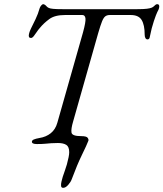

<svg xmlns="http://www.w3.org/2000/svg" viewBox="-20 -686 784 921"><path d="M283 215Q274 215 273 206Q272 197 275 184.5Q278 172 281 162Q287 145 292 130Q297 115 301 102Q306 83 309 68.5Q312 54 312 44Q312 18 298 9Q284 0 258 0Q239 0 225.5 1Q212 2 197 3.5Q182 5 157 5Q133 5 133 -6Q133 -13 142.5 -17Q152 -21 169 -24Q201 -29 223.5 -47Q246 -65 255 -97L378 -530Q392 -581 390 -597.5Q388 -614 375 -614H292Q243 -614 216.5 -594.5Q190 -575 172 -553Q163 -543 155.5 -531.5Q148 -520 141.5 -512Q135 -504 129 -504Q123 -504 120.5 -506.5Q118 -509 118 -517Q118 -519 120 -527Q122 -535 128 -548Q138 -568 150.5 -594Q163 -620 170 -646Q172 -653 177.5 -659.5Q183 -666 187 -666Q191 -666 196 -662.5Q201 -659 205 -654Q208 -651 214 -648Q220 -645 235 -643.5Q250 -642 281 -642H638Q669 -642 684.5 -644Q700 -646 707 -649Q714 -652 717 -655Q722 -660 726 -663Q730 -666 734 -666Q744 -666 744 -655Q744 -648 740.5 -640Q737 -632 734 -627Q729 -617 718 -584.5Q707 -552 699 -511Q698 -503 695 -500Q692 -497 688 -497Q681 -497 677.5 -503.5Q674 -510 674 -520Q674 -566 659.5 -590Q645 -614 607 -614H507Q494 -614 485.5 -608Q477 -602 469.5 -583.5Q462 -565 451 -527L331 -104Q320 -67 323 -50Q326 -33 369 -33Q395 -33 400.5 -25Q406 -17 404 -11Q397 8 373.5 56Q350 104 324 174Q320 186 307.5 200.5Q295 215 283 215Z"/></svg>

Font: EB Garamond
Style: Italic
Weight: 400
Italic angle: -17.2°
Designer: Georg Duffner and Octavio Pardo
Foundry: Georg Duffner
Version: Version 1.001